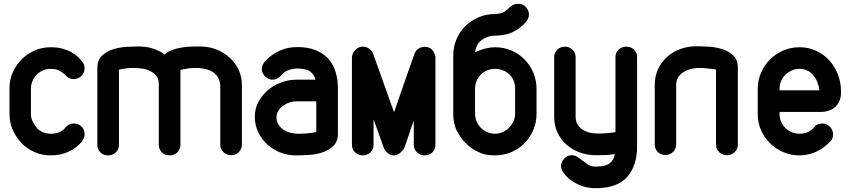

<svg xmlns="http://www.w3.org/2000/svg" viewBox="-20 -809 4472 1012"><path d="M326 -138Q342 -158 369 -158Q390 -158 405 -146Q426 -129 426 -102Q426 -81 411 -63H412Q382 -28 340.5 -9Q299 10 248 10Q203 10 164 -6.5Q125 -23 94 -54Q65 -85 47.5 -124Q30 -163 30 -208V-342Q30 -389 47.5 -428Q65 -467 94 -496Q123 -525 162 -542.5Q201 -560 248 -560Q284 -560 311.5 -552Q339 -544 358.5 -532.5Q378 -521 391 -508.5Q404 -496 412 -487H411Q426 -470 426 -449Q426 -438 421 -426Q416 -414 406 -406Q389 -392 369 -392Q358 -392 346.5 -396.5Q335 -401 327 -411Q326 -412 324.5 -413Q323 -414 322 -416Q313 -425 295 -435.5Q277 -446 248 -446Q204 -446 174 -416Q160 -402 151.5 -382.5Q143 -363 143 -342V-208Q143 -187 152 -169Q161 -151 175 -134H174Q204 -104 250 -104Q272 -104 292 -112Q312 -120 326 -138Z M607 -47Q607 -22 591 -6Q575 10 550 10Q525 10 509 -6Q493 -22 493 -47V-450Q493 -492 517 -515Q541 -538 575.5 -549Q610 -560 647.5 -562Q685 -564 713 -564Q789 -564 848 -522Q865 -538 889.5 -546.5Q914 -555 940 -559Q966 -563 991 -563.5Q1016 -564 1036 -564Q1079 -564 1118.5 -549Q1158 -534 1188.5 -507Q1219 -480 1237 -443Q1255 -406 1255 -361V-49Q1255 -24 1239 -7.5Q1223 9 1197 9Q1174 9 1157.5 -7.5Q1141 -24 1141 -49V-360Q1139 -386 1127.5 -403.5Q1116 -421 1098 -431.5Q1080 -442 1057 -446.5Q1034 -451 1010 -451Q990 -451 970 -448Q950 -445 931 -441V-47Q931 -22 915 -6Q899 10 874 10Q849 10 833 -6Q817 -22 817 -47V-367Q817 -391 805.5 -407Q794 -423 775 -433Q756 -443 733 -447Q710 -451 686 -451Q665 -451 645 -448.5Q625 -446 607 -442Z M1643 -389Q1636 -416 1615 -432Q1594 -448 1542 -448Q1516 -446 1496.5 -438Q1477 -430 1461 -411Q1443 -389 1417 -389Q1394 -389 1377 -406.5Q1360 -424 1360 -446Q1360 -455 1364 -465Q1368 -475 1374 -483Q1409 -521 1452 -541Q1495 -561 1547 -561Q1604 -561 1645 -544Q1686 -527 1711.5 -498Q1737 -469 1749 -429.5Q1761 -390 1761 -344V-105Q1761 -62 1736.5 -39Q1712 -16 1677.5 -5Q1643 6 1604.5 8Q1566 10 1538 10Q1496 10 1457 -5.5Q1418 -21 1388.5 -48Q1359 -75 1341 -112.5Q1323 -150 1323 -194Q1323 -235 1341.5 -270.5Q1360 -306 1390.5 -332.5Q1421 -359 1461 -374Q1501 -389 1543 -389ZM1647 -275H1543Q1525 -275 1506.5 -269Q1488 -263 1473 -252.5Q1458 -242 1448 -226.5Q1438 -211 1437 -193Q1437 -170 1447 -153.5Q1457 -137 1473.5 -126Q1490 -115 1510 -109.5Q1530 -104 1551 -104Q1572 -104 1598 -106Q1624 -108 1647 -113Z M1835 -504Q1835 -526 1851.5 -544.5Q1868 -563 1893 -563Q1911 -563 1925.5 -552.5Q1940 -542 1947 -525L2057 -217L2110 -370L2164 -524Q2170 -542 2185 -552Q2200 -562 2218 -562Q2246 -562 2259 -545Q2272 -528 2275 -509V-47Q2275 -22 2259 -6Q2243 10 2218 10Q2195 10 2178 -6Q2161 -22 2161 -47V-173Q2148 -138 2136 -101Q2124 -64 2111 -29Q2103 -14 2087.5 -2Q2072 10 2057 10Q2040 10 2025 -1Q2010 -12 2004 -27L1949 -180V-47Q1949 -22 1933 -6Q1917 10 1892 10Q1869 10 1852 -6Q1835 -22 1835 -47Z M2593 -735Q2617 -737 2629 -742Q2638 -746 2645.5 -752.5Q2653 -759 2661 -765H2660Q2671 -775 2682.5 -782Q2694 -789 2711 -789Q2736 -789 2752 -771.5Q2768 -754 2768 -732Q2768 -713 2753 -695H2754Q2724 -660 2684 -641H2685Q2651 -623 2593 -621H2588Q2550 -621 2519.5 -598.5Q2489 -576 2484 -533Q2494 -539 2504 -542Q2523 -550 2545.5 -555Q2568 -560 2589 -560Q2635 -560 2675 -543Q2715 -526 2744.5 -496Q2774 -466 2791 -426Q2808 -386 2808 -340V-210Q2808 -164 2791 -124Q2774 -84 2744.5 -54Q2715 -24 2675 -7Q2635 10 2589 10Q2544 10 2517.5 -1Q2491 -12 2480 -19Q2457 -32 2430 -59Q2420 -69 2411 -82Q2402 -95 2394 -110Q2389 -115 2386 -123Q2369 -161 2369 -208V-517Q2369 -562 2386 -602Q2403 -642 2433 -671.5Q2463 -701 2503 -718Q2543 -735 2588 -735ZM2484 -210Q2484 -188 2492 -169Q2500 -150 2514.5 -135.5Q2529 -121 2548 -112.5Q2567 -104 2589 -104Q2610 -104 2629 -112.5Q2648 -121 2662.5 -135.5Q2677 -150 2686 -169Q2695 -188 2695 -210V-341Q2695 -389 2664 -417.5Q2633 -446 2589 -446Q2568 -446 2549 -438.5Q2530 -431 2515.5 -417Q2501 -403 2492.5 -383.5Q2484 -364 2484 -340Z M3338 -36Q3338 64 3286 123.5Q3234 183 3119 183Q3079 183 3045.5 170.5Q3012 158 2988 140Q2964 122 2950.5 102Q2937 82 2937 67Q2937 45 2954 27Q2971 9 2994 9Q3009 9 3022.5 17.5Q3036 26 3048 36Q3062 47 3078.5 58Q3095 69 3119 69Q3146 69 3164.5 64.5Q3183 60 3194.5 51Q3206 42 3212 30Q3218 18 3221 3Q3193 8 3167 8.5Q3141 9 3119 9Q3075 9 3035.5 -5.5Q2996 -20 2966 -46.5Q2936 -73 2918.5 -110.5Q2901 -148 2901 -194V-508Q2901 -531 2917 -547Q2933 -563 2958 -563Q2981 -563 2997.5 -547Q3014 -531 3014 -508V-194Q3014 -170 3024 -153.5Q3034 -137 3050.5 -126Q3067 -115 3088 -110Q3109 -105 3131 -105Q3152 -105 3177.5 -107Q3203 -109 3224 -113V-508Q3224 -531 3240 -547Q3256 -563 3281 -563Q3306 -563 3322 -547Q3338 -531 3338 -508Z M3754 -443 3712 -448Q3687 -451 3665 -451Q3643 -451 3621.5 -445.5Q3600 -440 3582.5 -429Q3565 -418 3554.5 -401Q3544 -384 3544 -361V-50Q3544 -24 3527.5 -8Q3511 8 3488 8Q3463 8 3447 -8Q3431 -24 3431 -50V-361Q3431 -407 3448.5 -444.5Q3466 -482 3496 -509Q3526 -536 3565.5 -550.5Q3605 -565 3649 -565Q3676 -565 3713.5 -563Q3751 -561 3785.5 -550.5Q3820 -540 3844.5 -517Q3869 -494 3869 -451V-47Q3869 -24 3852.5 -7.5Q3836 9 3811 9Q3786 9 3770 -7.5Q3754 -24 3754 -47Z M4089 -333H4299Q4294 -379 4266.5 -412.5Q4239 -446 4194 -446Q4172 -446 4153 -437.5Q4134 -429 4119.5 -415Q4105 -401 4097 -382Q4089 -363 4089 -341ZM4314 -158Q4339 -158 4355 -140.5Q4371 -123 4371 -101Q4371 -93 4368.5 -83Q4366 -73 4358 -65Q4322 -27 4280.5 -8.5Q4239 10 4194 10Q4149 10 4109 -7Q4069 -24 4039 -53.5Q4009 -83 3991.5 -122.5Q3974 -162 3974 -208V-341Q3974 -386 3991.5 -426Q4009 -466 4039 -496Q4069 -526 4109 -543Q4149 -560 4194 -560Q4240 -560 4280 -542Q4320 -524 4349.5 -492.5Q4379 -461 4396 -418Q4413 -375 4413 -324Q4413 -275 4384 -247Q4355 -219 4304 -219H4089V-208Q4089 -187 4097 -168Q4105 -149 4119.5 -134.5Q4134 -120 4153 -112Q4172 -104 4194 -104Q4224 -104 4243.5 -115.5Q4263 -127 4271 -138Q4279 -149 4290.5 -153.5Q4302 -158 4314 -158Z"/></svg>

Font: VDS
Style: Bold
Weight: 700
Designer: artmaker
Foundry: artmaker
Version: Version 1.000 2009 initial release